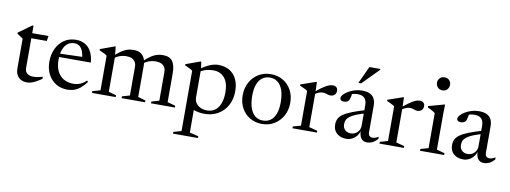

<svg xmlns="http://www.w3.org/2000/svg" viewBox="-71 -1137 4784 1800"><g transform="rotate(10 2320.5 -237.0)"><path d="M160.5 -123.5Q160.5 -89 181.8 -71.5Q203 -54 240.5 -54Q259.5 -54 281.2 -57.8Q303 -61.5 329.5 -69.5V-49Q295 -26 270.8 -13.5Q246.5 -1 228 4Q209.5 9 191 9Q159.5 9 134.8 -3.5Q110 -16 95.5 -41.8Q81 -67.5 81 -106.5V-388.5L24 -426.5V-434.5Q33 -441 43.5 -448.8Q54 -456.5 66 -465Q78 -473.5 91 -483.2Q104 -493 118.5 -503.5Q133 -514 148.5 -525H160.5V-438.5ZM131 -406V-454.5H315.5L307.5 -406Z M578 -464.5Q627.5 -464.5 664.2 -443Q701 -421.5 722.8 -380Q744.5 -338.5 749.5 -278H435L436 -310L699 -318L663.5 -297.5Q659.5 -339.5 648 -369Q636.5 -398.5 617 -414.2Q597.5 -430 568 -430Q531 -430 503.8 -409.5Q476.5 -389 461.5 -349.2Q446.5 -309.5 446.5 -253Q446.5 -188 468.2 -143.5Q490 -99 529.8 -76.5Q569.5 -54 624 -54Q646 -54 667 -59.8Q688 -65.5 707.8 -77.2Q727.5 -89 744 -106L755 -95Q728 -58 700.2 -34.8Q672.5 -11.5 641.8 -0.8Q611 10 575.5 10Q515 10 467.5 -18.5Q420 -47 392.5 -98.8Q365 -150.5 365 -220.5Q365 -287 390.5 -342.5Q416 -398 463.8 -431.2Q511.5 -464.5 578 -464.5Z M963 -373V-38L1035.5 -17V0H809.5V-17L884 -38V-367.5Q876 -374.5 860.2 -383Q844.5 -391.5 810.5 -406V-417.5L945.5 -466.5H953ZM1243 -334V-38L1315 -17V0H1091.5V-17L1164 -38V-310Q1164 -338.5 1152.5 -357.2Q1141 -376 1119.8 -385.5Q1098.5 -395 1069 -395Q1034.5 -395 1002.2 -383Q970 -371 954.5 -354L940.5 -371Q969.5 -398 993 -416Q1016.5 -434 1038 -444.8Q1059.5 -455.5 1080.5 -460Q1101.5 -464.5 1125.5 -464.5Q1167.5 -464.5 1193.5 -447.5Q1219.5 -430.5 1231.2 -401Q1243 -371.5 1243 -334ZM1523 -314.5V-38L1598.5 -17V0H1371.5V-17L1444 -38V-310Q1444 -338.5 1432.5 -357.2Q1421 -376 1399.8 -385.5Q1378.5 -395 1349 -395Q1314.5 -395 1282.2 -383Q1250 -371 1234.5 -354L1220.5 -371Q1249.5 -398 1273 -416Q1296.5 -434 1318 -444.8Q1339.5 -455.5 1360.5 -460Q1381.5 -464.5 1405.5 -464.5Q1468 -464.5 1495.5 -426.5Q1523 -388.5 1523 -314.5Z M2040.5 -221Q2040.5 -312 2001.5 -359Q1962.5 -406 1894.5 -406Q1866 -406 1840 -400.5Q1814 -395 1790.8 -383.8Q1767.5 -372.5 1747 -354L1744.5 -381Q1774 -404.5 1800.2 -420.5Q1826.5 -436.5 1849.8 -446.2Q1873 -456 1893.5 -460.2Q1914 -464.5 1931.5 -464.5Q1995.5 -464.5 2039.5 -437.5Q2083.5 -410.5 2106.5 -362.2Q2129.5 -314 2129.5 -250.5Q2129.5 -169.5 2096.5 -111Q2063.5 -52.5 2007.5 -21.2Q1951.5 10 1882.5 10Q1856.5 10 1831.2 6Q1806 2 1780 -6.5Q1754 -15 1727.5 -29H1777.5V206.5L1861.5 227.5V244H1624V227.5L1698.5 206.5V-367.5Q1692 -373.5 1682 -379Q1672 -384.5 1657.8 -391.2Q1643.5 -398 1625 -406V-417.5L1760 -466.5H1767.5L1777.5 -398.5V-127.5Q1777.5 -98.5 1793 -75.2Q1808.5 -52 1836 -38.8Q1863.5 -25.5 1900 -25.5Q1944.5 -25.5 1976 -49Q2007.5 -72.5 2024 -116.5Q2040.5 -160.5 2040.5 -221Z M2431 -23Q2472.5 -23 2503 -44.2Q2533.5 -65.5 2550.5 -109.2Q2567.5 -153 2567.5 -219Q2567.5 -288.5 2550.8 -335.8Q2534 -383 2503.2 -407.2Q2472.5 -431.5 2430 -431.5Q2388.5 -431.5 2358 -410.2Q2327.5 -389 2310.5 -345.5Q2293.5 -302 2293.5 -235.5Q2293.5 -166.5 2310.2 -119Q2327 -71.5 2357.8 -47.2Q2388.5 -23 2431 -23ZM2429 10Q2364 10 2313.2 -19.8Q2262.5 -49.5 2233.5 -102.5Q2204.5 -155.5 2204.5 -224Q2204.5 -294 2234.8 -348.5Q2265 -403 2316.2 -433.8Q2367.5 -464.5 2432 -464.5Q2497.5 -464.5 2548 -434.8Q2598.5 -405 2627.5 -352.2Q2656.5 -299.5 2656.5 -230.5Q2656.5 -160.5 2626.2 -106.2Q2596 -52 2544.5 -21Q2493 10 2429 10Z M3020.5 -462Q3045 -462 3057 -449.8Q3069 -437.5 3069 -417.5Q3069 -393.5 3053.8 -379Q3038.5 -364.5 3013.5 -364.5Q3002.5 -364.5 2991.2 -368.2Q2980 -372 2967.8 -375.5Q2955.5 -379 2940.5 -379Q2928 -379 2914.5 -375Q2901 -371 2887.8 -364Q2874.5 -357 2863.5 -347.5L2856 -366.5Q2888 -394.5 2913.2 -412.8Q2938.5 -431 2958 -442Q2977.5 -453 2992.8 -457.5Q3008 -462 3020.5 -462ZM2871.5 -373V-38L2950.5 -17V0H2718V-17L2792.5 -38V-367.5Q2786 -373.5 2776 -379Q2766 -384.5 2751.8 -391.2Q2737.5 -398 2719 -406V-417.5L2860.5 -466.5H2868.5Z M3382.5 -292 3390 -261.5Q3327 -245.5 3287.5 -229.5Q3248 -213.5 3226.2 -197.2Q3204.5 -181 3196.2 -162.8Q3188 -144.5 3188 -123Q3188 -86 3209.8 -66.8Q3231.5 -47.5 3263 -47.5Q3288 -47.5 3308.2 -59.2Q3328.5 -71 3340.5 -91.2Q3352.5 -111.5 3352.5 -137V-333.5Q3352.5 -374.5 3331.8 -397.8Q3311 -421 3265.5 -421Q3247 -421 3225.8 -416.5Q3204.5 -412 3187.5 -403.5L3213.5 -425.5Q3212 -410 3209 -394Q3206 -378 3202 -365.2Q3198 -352.5 3192 -346Q3184.5 -337.5 3172.2 -333.5Q3160 -329.5 3147 -329.5Q3131 -329.5 3121.2 -336.8Q3111.5 -344 3111.5 -356.5Q3111.5 -373.5 3128.5 -392Q3145.5 -410.5 3172.8 -426.2Q3200 -442 3233 -451.8Q3266 -461.5 3298.5 -461.5Q3346.5 -461.5 3375.8 -447.2Q3405 -433 3418.2 -406Q3431.5 -379 3431.5 -340.5V-89.5Q3431.5 -73.5 3436.2 -63.2Q3441 -53 3450 -48Q3459 -43 3472 -43Q3485 -43 3499.5 -48Q3514 -53 3528.5 -62V-42Q3502.5 -12.5 3477.8 -1.5Q3453 9.5 3430 9.5Q3404 9.5 3387 -2.2Q3370 -14 3361.5 -35.8Q3353 -57.5 3352.5 -87.5L3355 -91Q3348 -61.5 3329.8 -38.8Q3311.5 -16 3286 -3Q3260.5 10 3231 10Q3177 10 3141.5 -19.8Q3106 -49.5 3106 -105.5Q3106 -135 3117.2 -158.8Q3128.5 -182.5 3158.2 -203.8Q3188 -225 3242.5 -246.2Q3297 -267.5 3382.5 -292ZM3252.5 -526 3329 -690.5H3433V-682.5L3278.5 -526Z M3849 -462Q3873.5 -462 3885.5 -449.8Q3897.5 -437.5 3897.5 -417.5Q3897.5 -393.5 3882.2 -379Q3867 -364.5 3842 -364.5Q3831 -364.5 3819.8 -368.2Q3808.5 -372 3796.2 -375.5Q3784 -379 3769 -379Q3756.5 -379 3743 -375Q3729.5 -371 3716.2 -364Q3703 -357 3692 -347.5L3684.5 -366.5Q3716.5 -394.5 3741.8 -412.8Q3767 -431 3786.5 -442Q3806 -453 3821.2 -457.5Q3836.5 -462 3849 -462ZM3700 -373V-38L3779 -17V0H3546.5V-17L3621 -38V-367.5Q3614.5 -373.5 3604.5 -379Q3594.5 -384.5 3580.2 -391.2Q3566 -398 3547.5 -406V-417.5L3689 -466.5H3697Z M4040.5 -594Q4012.5 -594 3995.2 -612.8Q3978 -631.5 3978 -657Q3978 -682.5 3995.2 -700.2Q4012.5 -718 4040.5 -718Q4069 -718 4085.8 -700.2Q4102.5 -682.5 4102.5 -657Q4102.5 -631.5 4085.8 -612.8Q4069 -594 4040.5 -594ZM4088.5 -466.5 4086.5 -380V-38L4162 -17V0H3932.5V-17L4007 -38V-371.5Q4001.5 -376.5 3990 -383.8Q3978.5 -391 3964 -398.5Q3949.5 -406 3934 -412.5V-425.5L4081.5 -466.5Z M4495 -292 4502.5 -261.5Q4439.5 -245.5 4400 -229.5Q4360.5 -213.5 4338.8 -197.2Q4317 -181 4308.8 -162.8Q4300.5 -144.5 4300.5 -123Q4300.5 -86 4322.2 -66.8Q4344 -47.5 4375.5 -47.5Q4400.5 -47.5 4420.8 -59.2Q4441 -71 4453 -91.2Q4465 -111.5 4465 -137V-333.5Q4465 -374.5 4444.2 -397.8Q4423.5 -421 4378 -421Q4359.5 -421 4338.2 -416.5Q4317 -412 4300 -403.5L4326 -425.5Q4324.5 -410 4321.5 -394Q4318.5 -378 4314.5 -365.2Q4310.5 -352.5 4304.5 -346Q4297 -337.5 4284.8 -333.5Q4272.5 -329.5 4259.5 -329.5Q4243.5 -329.5 4233.8 -336.8Q4224 -344 4224 -356.5Q4224 -373.5 4241 -392Q4258 -410.5 4285.2 -426.2Q4312.5 -442 4345.5 -451.8Q4378.5 -461.5 4411 -461.5Q4459 -461.5 4488.2 -447.2Q4517.5 -433 4530.8 -406Q4544 -379 4544 -340.5V-89.5Q4544 -73.5 4548.8 -63.2Q4553.5 -53 4562.5 -48Q4571.5 -43 4584.5 -43Q4597.5 -43 4612 -48Q4626.5 -53 4641 -62V-42Q4615 -12.5 4590.2 -1.5Q4565.5 9.5 4542.5 9.5Q4516.5 9.5 4499.5 -2.2Q4482.5 -14 4474 -35.8Q4465.5 -57.5 4465 -87.5L4467.5 -91Q4460.5 -61.5 4442.2 -38.8Q4424 -16 4398.5 -3Q4373 10 4343.5 10Q4289.5 10 4254 -19.8Q4218.5 -49.5 4218.5 -105.5Q4218.5 -135 4229.8 -158.8Q4241 -182.5 4270.8 -203.8Q4300.5 -225 4355 -246.2Q4409.5 -267.5 4495 -292Z"/></g></svg>

Font: Newsreader 36pt
Style: Regular
Weight: 400
Designer: Hugues Gentile
Foundry: Production Type
Version: Version 1.003